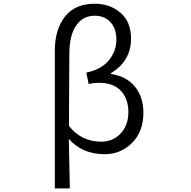

<svg xmlns="http://www.w3.org/2000/svg" viewBox="-20 -829 1040 1048"><path d="M279.3 199.2V-551.8Q279.3 -668 334.5 -738.3Q389.6 -808.6 497.1 -808.6Q580.1 -808.6 637.7 -759.3Q695.3 -710 695.3 -618.2Q695.3 -496.1 585.9 -429.7V-424.8Q668 -414.1 715.3 -357.4Q762.7 -300.8 762.7 -213.9Q762.7 -110.4 700.7 -48.8Q638.7 12.7 551.8 12.7Q428.7 12.7 355.5 -71.3Q355.5 -61.5 361.3 199.2ZM533.2 -55.7Q595.7 -55.7 638.2 -100.1Q680.7 -144.5 680.7 -217.8Q680.7 -289.1 640.1 -333Q599.6 -377 521.5 -377Q491.2 -377 463.9 -370.1L451.2 -432.6Q534.2 -450.2 574.7 -500.5Q615.2 -550.8 615.2 -612.3Q615.2 -674.8 582 -709Q548.8 -743.2 498 -743.2Q432.6 -743.2 396 -690.4Q359.4 -637.7 358.4 -538.1Q356.4 -274.4 356.4 -141.6Q423.8 -55.7 533.2 -55.7Z"/></svg>

Font: GenEi Gothic M SemiLight
Style: Regular
Weight: 350
Designer: o_tamon (Modified); [Source Han Sans]
Ryoko NISHIZUKA  (kana & ideographs); Paul D. Hunt (Latin, Greek & Cyrillic); Wenl
Version: Version 1.1a;Original Version 1.004